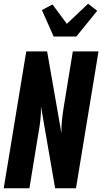

<svg xmlns="http://www.w3.org/2000/svg" viewBox="-20 -1011 549 1031"><path d="M0 0 121 -735H233L310 -295Q309 -331 313 -367.5Q317 -404 323 -441L371 -735H509L388 0H276L200 -440Q201 -404 197 -367.5Q193 -331 186 -294L138 0ZM268 -815 205 -957 262 -987 339 -883 453 -991 502 -953 390 -815Z"/></svg>

Font: Iosevka Curly Heavy
Style: Italic
Weight: 900
Italic angle: -9°
Monospace: yes
Designer: Belleve Invis
Foundry: Belleve Invis
Version: Version 22.1.2; ttfautohint (v1.8.4)